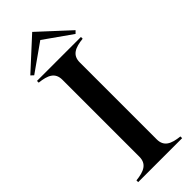

<svg xmlns="http://www.w3.org/2000/svg" viewBox="-289 -913 939 939"><g transform="rotate(-45 181.0 -443.0)"><path d="M29 -12V0H333V-12C276 -18 241 -34 241 -84V-616C241 -666 276 -682 333 -688V-700H29V-688C86 -682 121 -666 121 -616V-84C121 -34 86 -18 29 -12ZM338 -742 182 -886 25 -742 39 -729 182 -830 325 -729Z"/></g></svg>

Font: Sprat Condensed Medium
Style: Regular
Weight: 500
Width: 3
Designer: Ethan Nakache
Foundry: Collletttivo
Version: Version 2.000;Glyphs 3.2 (3217)